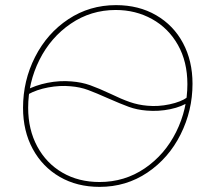

<svg xmlns="http://www.w3.org/2000/svg" viewBox="-20 -725 810 750"><path d="M70 -304Q70 -410 117 -502.5Q164 -595 247 -650Q330 -705 433 -705Q522 -705 590 -665.5Q658 -626 695 -556.5Q732 -487 732 -398Q732 -293 685.5 -200Q639 -107 556 -51Q473 5 369 5Q281 5 213.5 -34Q146 -73 108 -143Q70 -213 70 -304ZM712 -396Q712 -484 675 -549.5Q638 -615 574 -650.5Q510 -686 432 -686Q335 -686 256.5 -632.5Q178 -579 134 -491Q90 -403 90 -304Q90 -219 125.5 -153Q161 -87 224 -50.5Q287 -14 369 -14Q467 -14 545.5 -67.5Q624 -121 668 -209.5Q712 -298 712 -396ZM413 -358Q454 -338 487 -326.5Q520 -315 556 -312Q598 -308 642.5 -317.5Q687 -327 712 -345L721 -329Q691 -308 645 -298.5Q599 -289 553 -293Q515 -296 483.5 -307.5Q452 -319 402 -341Q355 -362 324 -373.5Q293 -385 256 -388Q214 -392 168.5 -383.5Q123 -375 89 -356L81 -372Q118 -392 165.5 -401.5Q213 -411 259 -407Q299 -404 332.5 -392Q366 -380 413 -358Z"/></svg>

Font: Fixel Italic Variable 20240409 Display Thin
Style: Italic
Weight: 100
Italic angle: -10°
Designer: AlfaBravo + MacPaw
Foundry: Kyrylo Tkachov, Marchela Mozhyna, Serhii Makarenko, Maria Weinstein, Zakhar Kryvoshyya
Version: Version 1.211;Glyphs 3.2 (3225)